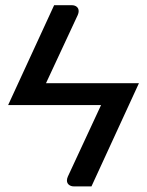

<svg xmlns="http://www.w3.org/2000/svg" viewBox="-20 -528 550 720"><path d="M323 171H257.5Q246 171 238.5 165Q231 159 231 148.5Q231 142 234.5 134L359 -134H10.5L183 -508.5H249Q260.5 -508.5 267.8 -502.5Q275 -496.5 275 -486Q275 -479.5 271.5 -471.5L152.5 -216H501Z"/></svg>

Font: Verano Sans Medium
Style: Regular
Weight: 500
Designer: Lukasz Dziedzic with Adam Twardoch and Botio Nikoltchev
Foundry: tyPoland Lukasz Dziedzic
Version: Version 3.001;December 28, 2019;FontCreator 12.0.0.2547 64-b